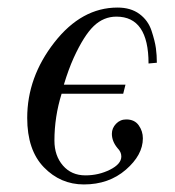

<svg xmlns="http://www.w3.org/2000/svg" viewBox="-20 -476 462 508"><path d="M52 -164Q52 -272 124 -364Q196 -456 291 -456Q326 -456 349 -439Q372 -422 381 -394.5Q390 -367 392.5 -348.5Q395 -330 395 -310L373 -308Q373 -432 288 -432Q254 -432 228 -407Q202 -382 175 -323Q161 -292 149 -252H312L306 -228H143Q124 -167 124 -104Q124 -64 146.5 -38Q169 -12 206 -12Q241 -12 271 -27Q301 -42 301 -62Q301 -74 291 -84Q276 -102 276 -122Q276 -137 287 -148.5Q298 -160 314 -160Q336 -160 347 -144.5Q358 -129 358 -110Q358 -66 313 -27Q268 12 202 12Q140 12 96 -33.5Q52 -79 52 -164Z"/></svg>

Font: Old Standard TT
Style: Italic
Weight: 400
Italic angle: -15.2°
Designer: Alexey Kryukov <alexios@thessalonica.org.ru>
Version: Version 2.2